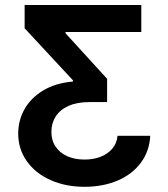

<svg xmlns="http://www.w3.org/2000/svg" viewBox="-20 -550 662 757"><path d="M313.5 186.5Q238.8 186.5 179.2 159.9Q119.6 133.3 85.7 85.4Q51.8 37.6 51.8 -23.4Q51.8 -75.7 77.1 -120.4Q102.5 -165 151.1 -193.8Q199.7 -222.7 267.6 -228.5V-233.4L77.1 -438.5V-530.3H537.1V-423.8H238.3V-418.9L402.3 -239.3V-147.5H332Q283.2 -147.5 249.5 -132.1Q215.8 -116.7 199.2 -90.1Q182.6 -63.5 182.6 -30.3Q182.6 3.9 199.5 28.6Q216.3 53.2 245.8 66.2Q275.4 79.1 313.5 79.1Q348.6 79.1 377.2 67.9Q405.8 56.6 423.3 35.4Q440.9 14.2 443.4 -14.6H572.3Q569.3 45.9 535.4 91.6Q501.5 137.2 443.6 161.9Q385.7 186.5 313.5 186.5Z"/></svg>

Font: Pretendard SemiBold
Style: Regular
Weight: 600
Designer: Base glyphs from Inter by Rasmus Andersson; Hangeul glyphs from Noto Sans CJK(Source Han Sans) by Jang Soo-young and Kan
Foundry: Kil Hyung-jin
Version: Version 1.309